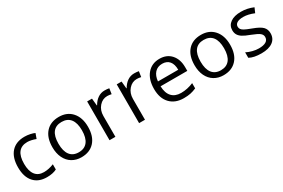

<svg xmlns="http://www.w3.org/2000/svg" viewBox="70 -1415 3380 2295"><g transform="rotate(-30 1759.5 -267.5)"><path d="M299.8 9.8Q183.6 9.8 119.9 -61.8Q56.2 -133.3 56.2 -264.2Q56.2 -398.4 120.8 -471.7Q185.5 -544.9 305.2 -544.9Q343.8 -544.9 382.3 -536.6Q420.9 -528.3 442.9 -517.1L418 -448.2Q391.1 -459 359.4 -466.1Q327.6 -473.1 303.2 -473.1Q140.1 -473.1 140.1 -265.1Q140.1 -166.5 179.9 -113.8Q219.7 -61 297.9 -61Q364.7 -61 435.1 -89.8V-18.1Q381.3 9.8 299.8 9.8Z M1023.9 -268.1Q1023.9 -137.2 958 -63.7Q892.1 9.8 775.9 9.8Q704.1 9.8 648.4 -23.9Q592.8 -57.6 562.5 -120.6Q532.2 -183.6 532.2 -268.1Q532.2 -398.9 597.7 -471.9Q663.1 -544.9 779.3 -544.9Q891.6 -544.9 957.8 -470.2Q1023.9 -395.5 1023.9 -268.1ZM616.2 -268.1Q616.2 -165.5 657.2 -111.8Q698.2 -58.1 777.8 -58.1Q857.4 -58.1 898.7 -111.6Q939.9 -165 939.9 -268.1Q939.9 -370.1 898.7 -423.1Q857.4 -476.1 776.9 -476.1Q697.3 -476.1 656.7 -423.8Q616.2 -371.6 616.2 -268.1Z M1410.2 -544.9Q1445.8 -544.9 1474.1 -539.1L1462.9 -463.9Q1429.7 -471.2 1404.3 -471.2Q1339.4 -471.2 1293.2 -418.5Q1247.1 -365.7 1247.1 -287.1V0H1166V-535.2H1232.9L1242.2 -436H1246.1Q1275.9 -488.3 1317.9 -516.6Q1359.9 -544.9 1410.2 -544.9Z M1818.4 -544.9Q1854 -544.9 1882.3 -539.1L1871.1 -463.9Q1837.9 -471.2 1812.5 -471.2Q1747.6 -471.2 1701.4 -418.5Q1655.3 -365.7 1655.3 -287.1V0H1574.2V-535.2H1641.1L1650.4 -436H1654.3Q1684.1 -488.3 1726.1 -516.6Q1768.1 -544.9 1818.4 -544.9Z M2188.5 9.8Q2069.8 9.8 2001.2 -62.5Q1932.6 -134.8 1932.6 -263.2Q1932.6 -392.6 1996.3 -468.8Q2060.1 -544.9 2167.5 -544.9Q2268.1 -544.9 2326.7 -478.8Q2385.3 -412.6 2385.3 -304.2V-252.9H2016.6Q2019 -158.7 2064.2 -109.9Q2109.4 -61 2191.4 -61Q2277.8 -61 2362.3 -97.2V-24.9Q2319.3 -6.3 2281 1.7Q2242.7 9.8 2188.5 9.8ZM2166.5 -477.1Q2102.1 -477.1 2063.7 -435.1Q2025.4 -393.1 2018.6 -318.8H2298.3Q2298.3 -395.5 2264.2 -436.3Q2230 -477.1 2166.5 -477.1Z M2985.4 -268.1Q2985.4 -137.2 2919.4 -63.7Q2853.5 9.8 2737.3 9.8Q2665.5 9.8 2609.9 -23.9Q2554.2 -57.6 2523.9 -120.6Q2493.7 -183.6 2493.7 -268.1Q2493.7 -398.9 2559.1 -471.9Q2624.5 -544.9 2740.7 -544.9Q2853 -544.9 2919.2 -470.2Q2985.4 -395.5 2985.4 -268.1ZM2577.6 -268.1Q2577.6 -165.5 2618.7 -111.8Q2659.7 -58.1 2739.3 -58.1Q2818.8 -58.1 2860.1 -111.6Q2901.4 -165 2901.4 -268.1Q2901.4 -370.1 2860.1 -423.1Q2818.8 -476.1 2738.3 -476.1Q2658.7 -476.1 2618.2 -423.8Q2577.6 -371.6 2577.6 -268.1Z M3472.7 -146Q3472.7 -71.3 3417 -30.8Q3361.3 9.8 3260.7 9.8Q3154.3 9.8 3094.7 -23.9V-99.1Q3133.3 -79.6 3177.5 -68.4Q3221.7 -57.1 3262.7 -57.1Q3326.2 -57.1 3360.4 -77.4Q3394.5 -97.7 3394.5 -139.2Q3394.5 -170.4 3367.4 -192.6Q3340.3 -214.8 3261.7 -245.1Q3187 -272.9 3155.5 -293.7Q3124 -314.5 3108.6 -340.8Q3093.3 -367.2 3093.3 -403.8Q3093.3 -469.2 3146.5 -507.1Q3199.7 -544.9 3292.5 -544.9Q3378.9 -544.9 3461.4 -509.8L3432.6 -443.8Q3352.1 -477.1 3286.6 -477.1Q3229 -477.1 3199.7 -459Q3170.4 -440.9 3170.4 -409.2Q3170.4 -387.7 3181.4 -372.6Q3192.4 -357.4 3216.8 -343.8Q3241.2 -330.1 3310.5 -304.2Q3405.8 -269.5 3439.2 -234.4Q3472.7 -199.2 3472.7 -146Z"/></g></svg>

Font: f05545470
Style: Regular
Weight: 400
Foundry: Ascender Corporation
Version: Version 1.10